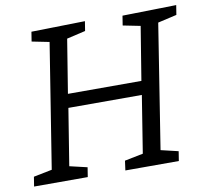

<svg xmlns="http://www.w3.org/2000/svg" viewBox="-78 -784 943 870"><g transform="rotate(-10 393.5 -349.0)"><path d="M787 -698 780 -654 693 -634 603 -63 683 -44 676 0H430L436 -44L521 -61L563 -324H225L183 -63L264 -44L257 0H10L17 -44L102 -61L193 -633L113 -649L120 -693L367 -698L360 -654L274 -634L234 -387H572L612 -633L532 -649L539 -693Z"/></g></svg>

Font: Bitter Pro
Style: Italic
Weight: 400
Italic angle: -9°
Designer: Sol Matas, and Bitter project Authors
Foundry: Sol Matas
Version: Version 1.010